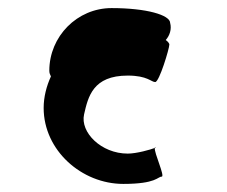

<svg xmlns="http://www.w3.org/2000/svg" viewBox="-20 -694 562 475"><path d="M88 -427C88 -322 182 -239 285 -239C367 -239 370 -257 380 -257C389 -257 361 -316 363 -328C353 -324 318 -314 296 -314C230 -314 178 -367 188 -411C198 -455 210 -507 296 -507C345 -507 354 -491 364 -491C374 -491 399 -574 399 -584C399 -586 396 -591 390 -595C400 -606 405 -622 401 -637C401 -657 342 -674 256 -674C171 -674 102 -604 102 -519C102 -513 104 -509 106 -505C95 -481 88 -454 88 -427ZM363 -328C366 -330 366 -330 364 -330C363 -330 363 -330 363 -328Z"/></svg>

Font: Ampere
Style: SCSuCnd
Weight: 400
Version: Version 1